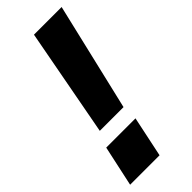

<svg xmlns="http://www.w3.org/2000/svg" viewBox="-227 -725 761 761"><g transform="rotate(-45 153.0 -345.0)"><path d="M151 -690H306L199 -236H66ZM37 -171H201L165 0H0Z"/></g></svg>

Font: Decalotype Black Italic
Style: Regular
Weight: 900
Italic angle: -12°
Designer: Alfredo Marco Pradil
Foundry: Alfredo Marco Pradil
Version: Version 1.0